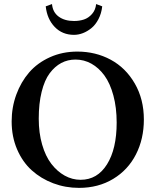

<svg xmlns="http://www.w3.org/2000/svg" viewBox="-20 -911 761 941"><path d="M350.1 -619.1Q312 -619.1 280.3 -602.3Q248.5 -585.4 223.4 -551.8Q198.2 -518.1 184.1 -460.9Q169.9 -403.8 169.9 -329.1Q169.9 -259.8 186.5 -202.4Q203.1 -145 231.7 -107.9Q260.3 -70.8 297.1 -50.3Q334 -29.8 375 -29.8Q457 -29.8 504.4 -105.5Q551.8 -181.2 551.8 -310.1Q551.8 -383.8 535.6 -443.4Q519.5 -502.9 491.9 -540.8Q464.4 -578.6 428 -598.9Q391.6 -619.1 350.1 -619.1ZM685.1 -325.2Q685.1 -230 646.2 -154.1Q607.4 -78.1 534.7 -34.2Q461.9 9.8 367.2 9.8Q300.8 9.8 241 -12.7Q181.2 -35.2 135.7 -76.2Q90.3 -117.2 63.7 -179.2Q37.1 -241.2 37.1 -315.9Q37.1 -384.8 59.8 -447Q82.5 -509.3 123 -556.2Q163.6 -603 224.9 -630.6Q286.1 -658.2 358.9 -658.2Q448.7 -658.2 522.5 -618.4Q596.2 -578.6 640.6 -501.7Q685.1 -424.8 685.1 -325.2ZM204.1 -879.9 234.9 -891.1Q238.3 -851.1 267.6 -829.6Q296.9 -808.1 342.8 -808.1Q369.1 -808.1 391.4 -815.4Q413.6 -822.8 430.9 -842.3Q448.2 -861.8 451.2 -891.1L481 -879.9Q477.1 -844.7 462.4 -816.9Q447.8 -789.1 427.7 -772.9Q407.7 -756.8 386 -748.5Q364.3 -740.2 342.8 -740.2Q285.6 -740.2 248.3 -778.8Q210.9 -817.4 204.1 -879.9Z"/></svg>

Font: Common Serif SemiBold
Style: Regular
Weight: 600
Designer: Philipp H. Poll, Khaled Hosny
Foundry: Stefan Peev, Context Ltd.
Version: Version 1.026